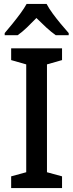

<svg xmlns="http://www.w3.org/2000/svg" viewBox="-20 -961 375 981"><path d="M297 0H37V-60L114 -81V-632L37 -654V-714H297V-654L220 -632V-81L297 -60ZM218 -941Q230 -918 249.5 -891.5Q269 -865 291 -838.5Q313 -812 331 -792V-781H265Q241 -798 216.5 -820.5Q192 -843 166 -869Q141 -843 117 -820Q93 -797 70 -781H4V-792Q22 -813 43.5 -839.5Q65 -866 84.5 -892.5Q104 -919 116 -941Z"/></svg>

Font: Noto Sans Georgian SemiCondensed Medium
Style: Regular
Weight: 500
Width: 4
Designer: Monotype Design Team, Akaki Razmadze
Foundry: Google LLC
Version: Version 2.005; ttfautohint (v1.8.4.7-5d5b)